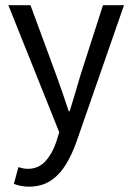

<svg xmlns="http://www.w3.org/2000/svg" viewBox="-20 -506 507 736"><path d="M90.3 209.5Q73.5 209.5 59.3 206.5Q45.2 203.5 33.2 198.8L50.6 134.7Q60.1 137.7 69.1 139.5Q78.1 141.2 86.4 141.2Q127.7 141.2 154.6 111.4Q181.4 81.6 196 36.9L207.1 1L12 -486.1H96.8L196 -217Q207.6 -185.5 219.7 -149.9Q231.8 -114.3 243.3 -80H247.3Q257.9 -113.5 268.2 -149.2Q278.6 -184.8 288.2 -217L374.8 -486.1H455.4L272.3 40Q255.1 88.1 231.3 126.5Q207.5 165 173.2 187.2Q139 209.5 90.3 209.5Z"/></svg>

Font: Source Sans 3 Variable
Style: Regular
Weight: 200
Designer: Paul D. Hunt
Foundry: Adobe Systems Incorporated
Version: Version 3.026